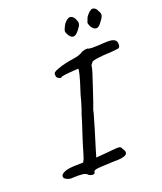

<svg xmlns="http://www.w3.org/2000/svg" viewBox="-160 -951 925 1096"><g transform="rotate(-20 303.0 -403.5)"><path d="M188 34Q181 23 159 20Q137 17 102 19Q88 21 74.5 17.5Q61 14 53 6.5Q45 -1 47 -9Q48 -21 70 -30.5Q92 -40 135 -41L184 -42L194 -62Q198 -73 203 -90.5Q208 -108 215 -131Q219 -145 227 -169.5Q235 -194 244 -221.5Q253 -249 260 -271Q267 -293 269 -302Q273 -311 280 -332.5Q287 -354 293.5 -376.5Q300 -399 302 -409Q328 -488 336 -521Q344 -554 340 -555Q336 -555 320.5 -554Q305 -553 287 -551.5Q269 -550 254.5 -548Q240 -546 237 -544Q232 -537 220 -542.5Q208 -548 205 -558Q204 -567 204.5 -573Q205 -579 210 -582Q217 -588 238 -595.5Q259 -603 285 -609Q311 -615 334 -618Q351 -620 368 -625.5Q385 -631 395 -639Q404 -642 412.5 -644Q421 -646 430 -645Q438 -640 457.5 -640Q477 -640 499 -641Q555 -646 575.5 -642Q596 -638 603 -624Q608 -605 603.5 -594Q599 -583 582 -584Q573 -582 552 -580.5Q531 -579 505 -578Q436 -572 431 -564Q427 -560 424.5 -556Q422 -552 418 -547Q419 -543 413.5 -522Q408 -501 400 -479Q396 -466 388 -442Q380 -418 371.5 -392.5Q363 -367 356 -346.5Q349 -326 346 -319Q342 -310 339.5 -299.5Q337 -289 336 -284Q322 -235 312 -201.5Q302 -168 294 -142.5Q286 -117 279 -94Q272 -71 264 -43Q264 -43 280 -44.5Q296 -46 322 -48Q369 -53 388.5 -54Q408 -55 413.5 -51.5Q419 -48 422 -39Q442 -12 424.5 0.5Q407 13 351 12Q299 14 272.5 15.5Q246 17 237 20Q228 23 226 30Q227 41 214.5 42Q202 43 188 34ZM495 -749Q488 -756 483.5 -768Q479 -780 480 -784Q482 -789 487.5 -804Q493 -819 499 -824Q503 -828 509 -835Q515 -842 519 -843Q531 -853 543.5 -847Q556 -841 562 -825Q574 -808 569.5 -793.5Q565 -779 550 -761Q533 -737 519.5 -736.5Q506 -736 495 -749ZM361 -745Q352 -753 346.5 -766Q341 -779 342 -784Q344 -792 351.5 -808Q359 -824 366 -830Q369 -832 373.5 -837Q378 -842 382 -843Q392 -850 401 -847.5Q410 -845 417 -837.5Q424 -830 427 -819Q435 -805 431.5 -792.5Q428 -780 414 -763Q398 -742 385 -738Q372 -734 361 -745Z"/></g></svg>

Font: Caveat Medium
Style: Regular
Weight: 500
Designer: Pablo Impallari
Foundry: Pablo Impallari
Version: Version 2.000